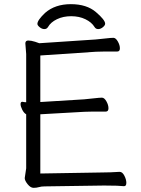

<svg xmlns="http://www.w3.org/2000/svg" viewBox="-20 -894 678 924"><path d="M160 -779Q160 -797 197 -832Q245 -874 321 -874Q397 -874 441.5 -836Q486 -798 486 -780Q486 -772 475 -763Q464 -754 452.5 -754Q441 -754 435 -764Q421 -787 391 -801.5Q361 -816 322.5 -816Q284 -816 254 -801.5Q224 -787 211 -764Q205 -754 193.5 -754Q182 -754 171 -763Q160 -772 160 -779ZM472 -64Q510 -64 555 -67H556Q569 -67 578.5 -48.5Q588 -30 588 -14Q588 2 577 2H576Q552 -1 489 -1H473L195 3Q179 3 167.5 6.5Q156 10 141.5 10Q127 10 113 -7.5Q99 -25 99 -37L106 -84V-344Q95 -350 87 -366Q79 -382 79 -393Q79 -404 87 -404H89Q97 -402 106 -402V-634L102 -685Q102 -699 116 -699Q130 -699 149 -693Q168 -687 169 -686L440 -704Q463 -706 488.5 -709Q514 -712 525.5 -712Q537 -712 547 -694.5Q557 -677 557 -661.5Q557 -646 544 -646H482Q455 -646 441 -645L174 -627V-403L385 -416Q408 -418 433.5 -421Q459 -424 470.5 -424Q482 -424 492 -406.5Q502 -389 502 -373Q502 -357 489 -357H426Q400 -357 386 -356L174 -344V-59Z"/></svg>

Font: LXGW WenKai Lite
Style: Regular
Weight: 400
Designer: LXGW / Fontworks Inc.
Foundry: LXGW / Fontworks Inc.
Version: Version 1.511; March 25, 2025